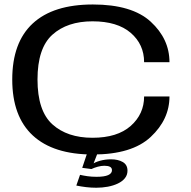

<svg xmlns="http://www.w3.org/2000/svg" viewBox="-20 -702 872 878"><path d="M404.5 4.5Q583.5 4.5 669.2 -75.8Q755 -156 755 -261H639Q639 -180.5 577.8 -126.2Q516.5 -72 403 -72Q287.5 -72 219.5 -133.5Q151.5 -195 151.5 -338.5Q151.5 -482 219.5 -543.2Q287.5 -604.5 403 -604.5Q516.5 -604.5 577.8 -551.8Q639 -499 639 -417.5H755Q755 -524 669.2 -602.8Q583.5 -681.5 404.5 -681.5Q223.5 -681.5 129.8 -594.8Q36 -508 36 -338.5Q36 -169.5 130 -82.5Q224 4.5 404.5 4.5ZM420.5 156.5Q447 156.5 472.8 151.8Q498.5 147 519 137.2Q539.5 127.5 551.2 112.8Q563 98 563 78.5Q563 51.5 541.5 39Q520 26.5 487.5 26.5Q461.5 26.5 437.2 33.2Q413 40 400.5 50L398 71Q410.5 65 426.8 60.5Q443 56 457 56Q474 56 483 60.8Q492 65.5 492 76.5Q492 91 474.5 98.8Q457 106.5 421.5 106.5Q399.5 106.5 380.2 103.8Q361 101 346 97.5L329 146.5Q351 151 374 153.8Q397 156.5 420.5 156.5ZM398 71 425.5 0H378L356 65.5Z"/></svg>

Font: Anybody Expanded
Style: Regular
Weight: 400
Width: 7
Version: Version 1.113;gftools[0.9.25]